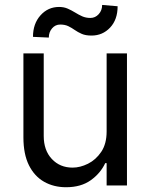

<svg xmlns="http://www.w3.org/2000/svg" viewBox="-20 -766 621 793"><path d="M420.4 -223.1V-545.4H504.4V0H420.4V-92.3H414.6Q395.5 -50.8 355 -21.7Q314.5 7.3 252.9 7.3Q201.7 7.3 161.9 -15.4Q122.1 -38.1 99.4 -83.7Q76.7 -129.4 76.7 -198.7V-545.4H160.6V-204.6Q160.6 -145 194.1 -109.4Q227.5 -73.7 279.8 -73.7Q311 -73.7 343.5 -89.8Q376 -106 398.2 -138.9Q420.4 -171.9 420.4 -223.1ZM181.6 -610.8 116.2 -613.8Q116.2 -668 147.2 -702.6Q178.2 -737.3 224.1 -737.3Q244.1 -737.3 260 -730.2Q275.9 -723.1 290 -714.4Q304.2 -705.6 319.3 -698.7Q334.5 -691.9 353.5 -691.9Q373.5 -691.9 387.7 -707.5Q401.9 -723.1 401.9 -745.6L465.8 -740.2Q465.8 -685.1 434.8 -652.1Q403.8 -619.1 357.9 -619.1Q333.5 -619.1 317.4 -626.2Q301.3 -633.3 288.8 -642.1Q276.4 -650.9 262.5 -657.7Q248.5 -664.6 228.5 -664.6Q208.5 -664.6 195.1 -648.9Q181.6 -633.3 181.6 -610.8Z"/></svg>

Font: Sahel VF Regular
Style: Regular
Weight: 400
Foundry: Saber Rastikerdar (saber.rastikerdar@gmail.com)
Version: Version 3.4.0